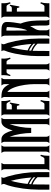

<svg xmlns="http://www.w3.org/2000/svg" viewBox="987 -1711 724 2738"><g transform="rotate(-90 1349.0 -342.0)"><path d="M193.4 -683.6Q188.5 -676.8 185.3 -668.7Q182.1 -660.6 182.1 -652.3Q182.1 -647.9 184.8 -639.6Q187.5 -631.3 190.9 -622.1Q194.3 -612.8 197.8 -603.8Q201.2 -594.7 202.6 -589.4Q232.4 -486.8 248 -376.7Q263.7 -266.6 263.7 -160.2V0H190.9V-168.9Q182.6 -179.7 170.2 -190.7Q157.7 -201.7 143.6 -211.2Q129.4 -220.7 115 -228Q100.6 -235.4 88.4 -239.3Q88.4 -178.7 87.4 -119.6Q86.4 -60.5 86.4 0H13.7V-160.2Q13.7 -210 17.6 -265.4Q21.5 -320.8 29.3 -377.2Q37.1 -433.6 48.6 -487.8Q60.1 -542 74.7 -589.4Q76.2 -594.2 79.6 -603Q83 -611.8 86.4 -621.1Q89.8 -630.4 92.5 -638.4Q95.2 -646.5 95.2 -650.9Q95.2 -660.2 91.8 -668.5Q88.4 -676.8 83.5 -683.6ZM187 -254.9Q181.2 -329.1 170.2 -403.1Q159.2 -477.1 139.2 -548.8Q123 -489.7 112.3 -430.4Q101.6 -371.1 95.2 -310.5Q120.6 -300.3 143.6 -286.6Q166.5 -272.9 187 -254.9ZM92.8 -289.6Q92.8 -282.2 92.3 -274.4Q91.8 -266.6 90.8 -259.3Q104.5 -255.9 117.9 -249.5Q131.3 -243.2 144 -235.1Q156.7 -227.1 168.5 -218Q180.2 -209 190.9 -199.7Q189.9 -206.1 189.9 -212.6Q189.9 -219.2 189.9 -225.1Q147.9 -266.6 92.8 -289.6Z M284.2 0Q295.9 -8.3 300.5 -20.8Q305.2 -33.2 305.2 -46.4V-639.6Q305.2 -652.3 299.8 -663.3Q294.4 -674.3 287.1 -683.6H395Q387.7 -674.3 382.3 -663.3Q377 -652.3 377 -639.6V-70.3H452.6Q460.4 -70.3 467 -77.1Q473.6 -84 478.8 -93.3Q483.9 -102.5 487.8 -112.3Q491.7 -122.1 494.1 -127.9L511.2 -121.1Q503.9 -99.1 500.5 -75.7Q497.1 -52.2 497.1 -28.8Q497.1 -21.5 497.1 -14.2Q497.1 -6.8 498 0Z M555.7 -639.6Q555.7 -652.3 550 -663.3Q544.4 -674.3 537.6 -683.6H645.5Q637.7 -674.3 632.6 -663.3Q627.4 -652.3 627.4 -639.6V-46.4Q627.4 -33.2 632.1 -20.5Q636.7 -7.8 648.9 0H534.7Q545.9 -8.3 550.8 -20.8Q555.7 -33.2 555.7 -46.4Z M734.9 -683.6Q753.4 -683.6 768.6 -675.8Q783.7 -668 795.9 -655Q808.1 -642.1 817.9 -625.2Q827.6 -608.4 835.2 -590.3Q842.8 -572.3 848.4 -554.4Q854 -536.6 857.9 -522Q861.8 -536.1 867.4 -553.7Q873 -571.3 880.6 -589.1Q888.2 -606.9 898.2 -624Q908.2 -641.1 920.7 -654.3Q933.1 -667.5 948.2 -675.5Q963.4 -683.6 981.4 -683.6H1038.1Q1030.3 -674.3 1025.1 -663.3Q1020 -652.3 1020 -639.6V-46.4Q1020 -33.2 1024.7 -20.5Q1029.3 -7.8 1041.5 0H927.2Q939 -8.3 943.4 -20.8Q947.8 -33.2 947.8 -46.4V-567.9Q922.9 -494.6 908.4 -415.5Q894 -336.4 894 -259.3H821.8Q820.8 -335.9 807.6 -415.5Q794.4 -495.1 768.1 -566.9V-46.4Q768.1 -33.2 772.7 -20.5Q777.3 -7.8 789.6 0H675.3Q686.5 -8.3 691.4 -20.8Q696.3 -33.2 696.3 -46.4V-639.6Q696.3 -652.3 690.9 -663.3Q685.5 -674.3 678.2 -683.6Z M1064.9 0Q1076.2 -8.3 1081.1 -20.8Q1085.9 -33.2 1085.9 -46.4V-639.6Q1085.9 -652.3 1080.6 -663.3Q1075.2 -674.3 1067.9 -683.6H1278.3Q1275.9 -652.8 1278.8 -621.3Q1281.7 -589.8 1292 -560.1L1274.9 -553.7Q1272.5 -559.6 1268.6 -569.1Q1264.6 -578.6 1259.3 -587.6Q1253.9 -596.7 1247.6 -603.5Q1241.2 -610.4 1233.4 -610.4H1157.7V-535.6H1210Q1222.7 -535.6 1230 -544.4Q1237.3 -553.2 1240.7 -564.5L1255.9 -562.5L1231.4 -427.7L1214.4 -430.2Q1214.8 -435.1 1214.4 -440.7Q1213.9 -446.3 1212.2 -451.4Q1210.4 -456.5 1206.8 -460Q1203.1 -463.4 1196.8 -463.4H1157.7V-70.3H1233.4Q1241.2 -70.3 1247.6 -77.1Q1253.9 -84 1259.3 -93.3Q1264.6 -102.5 1268.6 -112.3Q1272.5 -122.1 1274.9 -127.9L1292 -121.1Q1284.2 -99.1 1280.8 -75.7Q1277.3 -52.2 1277.3 -28.8Q1277.3 -21.5 1277.3 -14.2Q1277.3 -6.8 1278.3 0Z M1495.6 0Q1507.8 -8.3 1512.9 -20.3Q1518.1 -32.2 1518.1 -46.4V-223.1Q1518.1 -247.1 1515.6 -280Q1513.2 -313 1507.8 -349.9Q1502.4 -386.7 1493.7 -424.6Q1484.9 -462.4 1472.7 -496.3Q1460.4 -530.3 1444.1 -557.4Q1427.7 -584.5 1406.7 -600.1V-46.4Q1406.7 -33.2 1411.4 -20.5Q1416 -7.8 1428.2 0H1314Q1325.2 -8.3 1330.1 -20.8Q1335 -33.2 1335 -46.4V-639.6Q1335 -652.3 1329.6 -663.3Q1324.2 -674.3 1316.9 -683.6H1334Q1371.6 -683.6 1398.7 -678.2Q1425.8 -672.9 1446.5 -659.9Q1467.3 -647 1484.1 -625Q1501 -603 1518.1 -569.3V-639.6Q1518.1 -652.3 1512.5 -663.3Q1506.8 -674.3 1499 -683.6H1607.4Q1600.6 -674.3 1595 -663.3Q1589.4 -652.3 1589.4 -639.6V-46.4Q1589.4 -33.2 1594.2 -20.5Q1599.1 -7.8 1610.8 0Z M1707.5 0Q1719.2 -7.8 1724.1 -20.5Q1729 -33.2 1729 -46.4V-610.4H1690.4Q1682.1 -610.4 1675.5 -603.5Q1668.9 -596.7 1663.8 -587.6Q1658.7 -578.6 1654.8 -569.1Q1650.9 -559.6 1648.4 -553.7L1633.3 -560.1Q1646.5 -602.5 1646.5 -649.9Q1646.5 -666.5 1645 -683.6H1883.8Q1880.4 -652.8 1883.3 -621.3Q1886.2 -589.8 1896.5 -560.1L1879.4 -553.7Q1877 -559.6 1873 -569.1Q1869.1 -578.6 1863.8 -587.6Q1858.4 -596.7 1851.8 -603.5Q1845.2 -610.4 1837.4 -610.4H1800.8V-46.4Q1800.8 -33.2 1805.4 -20.5Q1810.1 -7.8 1822.3 0Z M2097.7 -683.6Q2092.8 -676.8 2089.6 -668.7Q2086.4 -660.6 2086.4 -652.3Q2086.4 -647.9 2089.1 -639.6Q2091.8 -631.3 2095.2 -622.1Q2098.6 -612.8 2102.1 -603.8Q2105.5 -594.7 2106.9 -589.4Q2136.7 -486.8 2152.3 -376.7Q2168 -266.6 2168 -160.2V0H2095.2V-168.9Q2086.9 -179.7 2074.5 -190.7Q2062 -201.7 2047.9 -211.2Q2033.7 -220.7 2019.3 -228Q2004.9 -235.4 1992.7 -239.3Q1992.7 -178.7 1991.7 -119.6Q1990.7 -60.5 1990.7 0H1918V-160.2Q1918 -210 1921.9 -265.4Q1925.8 -320.8 1933.6 -377.2Q1941.4 -433.6 1952.9 -487.8Q1964.4 -542 1979 -589.4Q1980.5 -594.2 1983.9 -603Q1987.3 -611.8 1990.7 -621.1Q1994.1 -630.4 1996.8 -638.4Q1999.5 -646.5 1999.5 -650.9Q1999.5 -660.2 1996.1 -668.5Q1992.7 -676.8 1987.8 -683.6ZM2091.3 -254.9Q2085.4 -329.1 2074.5 -403.1Q2063.5 -477.1 2043.5 -548.8Q2027.3 -489.7 2016.6 -430.4Q2005.9 -371.1 1999.5 -310.5Q2024.9 -300.3 2047.9 -286.6Q2070.8 -272.9 2091.3 -254.9ZM1997.1 -289.6Q1997.1 -282.2 1996.6 -274.4Q1996.1 -266.6 1995.1 -259.3Q2008.8 -255.9 2022.2 -249.5Q2035.6 -243.2 2048.3 -235.1Q2061 -227.1 2072.8 -218Q2084.5 -209 2095.2 -199.7Q2094.2 -206.1 2094.2 -212.6Q2094.2 -219.2 2094.2 -225.1Q2052.2 -266.6 1997.1 -289.6Z M2344.7 -274.4Q2334.5 -250.5 2324 -234.1Q2313.5 -217.8 2304.7 -201.9Q2295.9 -186 2290.5 -166.7Q2285.2 -147.5 2285.2 -117.7V-46.4Q2285.2 -33.2 2289.8 -20.8Q2294.4 -8.3 2305.7 0H2191.4Q2203.6 -7.8 2208.5 -20.5Q2213.4 -33.2 2213.4 -46.4L2209.5 -631.8Q2209.5 -637.7 2208.3 -645Q2207 -652.3 2204.8 -659.4Q2202.6 -666.5 2199 -672.9Q2195.3 -679.2 2190.9 -683.6H2277.8Q2298.3 -683.6 2320.8 -681.6Q2343.3 -679.7 2361.8 -672.4Q2380.4 -665 2392.6 -649.9Q2404.8 -634.8 2404.8 -608.4Q2404.8 -560.1 2397.7 -508.5Q2390.6 -457 2382.3 -409.7Q2397.9 -370.6 2406.7 -331.3Q2415.5 -292 2419.9 -252Q2424.3 -211.9 2425.3 -171.4Q2426.3 -130.9 2426.3 -89.8Q2426.3 -81.5 2425.8 -67.6Q2425.3 -53.7 2426.3 -39.8Q2427.2 -25.9 2431.4 -14.6Q2435.5 -3.4 2445.3 0H2370.6Q2364.3 0 2360.8 -8.1Q2357.4 -16.1 2356 -26.4Q2354.5 -36.6 2354.2 -46.4Q2354 -56.2 2354 -60.1Q2354 -113.8 2353.3 -167.5Q2352.5 -221.2 2344.7 -274.4ZM2283.2 -315.9Q2291 -326.7 2297.9 -347.7Q2304.7 -368.7 2310.1 -395.3Q2315.4 -421.9 2319.6 -451.4Q2323.7 -481 2326.4 -509Q2329.1 -537.1 2330.6 -560.8Q2332 -584.5 2332 -599.6Q2332 -605.5 2325.7 -608.2Q2319.3 -610.8 2310.8 -611.8Q2302.2 -612.8 2293.9 -612.5Q2285.6 -612.3 2281.2 -612.3Z M2459.5 0Q2470.7 -8.3 2475.6 -20.8Q2480.5 -33.2 2480.5 -46.4V-639.6Q2480.5 -652.3 2475.1 -663.3Q2469.7 -674.3 2462.4 -683.6H2672.9Q2670.4 -652.8 2673.3 -621.3Q2676.3 -589.8 2686.5 -560.1L2669.4 -553.7Q2667 -559.6 2663.1 -569.1Q2659.2 -578.6 2653.8 -587.6Q2648.4 -596.7 2642.1 -603.5Q2635.7 -610.4 2627.9 -610.4H2552.2V-535.6H2604.5Q2617.2 -535.6 2624.5 -544.4Q2631.8 -553.2 2635.3 -564.5L2650.4 -562.5L2626 -427.7L2608.9 -430.2Q2609.4 -435.1 2608.9 -440.7Q2608.4 -446.3 2606.7 -451.4Q2605 -456.5 2601.3 -460Q2597.7 -463.4 2591.3 -463.4H2552.2V-70.3H2627.9Q2635.7 -70.3 2642.1 -77.1Q2648.4 -84 2653.8 -93.3Q2659.2 -102.5 2663.1 -112.3Q2667 -122.1 2669.4 -127.9L2686.5 -121.1Q2678.7 -99.1 2675.3 -75.7Q2671.9 -52.2 2671.9 -28.8Q2671.9 -21.5 2671.9 -14.2Q2671.9 -6.8 2672.9 0Z"/></g></svg>

Font: XAYAX
Style: Regular
Weight: 400
Designer: Peter Wiegel
Foundry: Peter Wiegel
Version: Version 1.000 2009 initial release